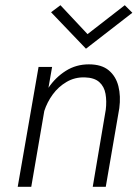

<svg xmlns="http://www.w3.org/2000/svg" viewBox="-20 -717 529 737"><path d="M386 -296 336 0H386L438 -302Q444 -348 434.5 -386Q425 -424 397.5 -447Q370 -470 321 -470Q272 -470 232.5 -445Q193 -420 166 -380L180 -460H128L48 0H100L150 -291Q161 -325 182.5 -354.5Q204 -384 235.5 -402.5Q267 -421 305 -420Q342 -419 361 -402Q380 -385 385 -357Q390 -329 386 -296ZM316 -586 212 -697 176 -670 310 -530 488 -668 459 -697Z"/></svg>

Font: Jost* 300 Light Italic
Style: Italic
Weight: 300
Italic angle: -10°
Version: Version 3.200; ttfautohint (v0.97) -l 8 -r 50 -G 200 -x 14 -